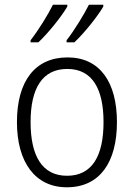

<svg xmlns="http://www.w3.org/2000/svg" viewBox="-20 -879 569 816"><path d="M419 -851V-859H358C338 -819 295 -748 263 -708V-699H296C338 -738 396 -811 419 -851ZM266 -851V-859H205C185 -818 143 -750 110 -708V-699H143C186 -739 243 -811 266 -851ZM477 -360C477 -529 405 -635 267 -635C129 -635 52 -534 52 -360C52 -189 130 -83 264 -83C404 -83 477 -189 477 -360ZM110 -360C110 -504 160 -586 266 -586C375 -586 420 -497 420 -360C420 -217 372 -132 265 -132C158 -132 110 -218 110 -360Z"/></svg>

Font: Noto Sans Kannada UI SemiCondensed Light
Style: Regular
Weight: 300
Width: 4
Designer: Jelle Bosma - Monotype Design Team
Foundry: Monotype Imaging Inc.
Version: Version 2.005